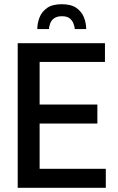

<svg xmlns="http://www.w3.org/2000/svg" viewBox="-20 -891 558 911"><path d="M64 0V-686H478V-597H168V-395H442V-305H168V-90H482V0ZM157 -753Q157 -781 167.5 -808Q178 -835 203 -853Q228 -871 273 -871Q318 -871 343 -853Q368 -835 378.5 -808Q389 -781 389 -753H335Q334 -765 328.5 -779.5Q323 -794 310.5 -804Q298 -814 274 -814Q250 -814 236.5 -804Q223 -794 218 -779.5Q213 -765 212 -753Z"/></svg>

Font: Archivo Condensed Medium
Style: Regular
Weight: 500
Width: 3
Designer: Hector Gatti
Foundry: Omnibus-Type
Version: Version 2.001